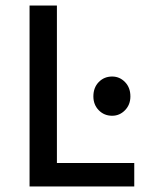

<svg xmlns="http://www.w3.org/2000/svg" viewBox="-20 -675 534 695"><path d="M87 0V-655H186V-85H466V0ZM386 -256Q357 -256 337.5 -276Q318 -296 318 -326Q318 -358 337.5 -378Q357 -398 386 -398Q413 -398 432.5 -378Q452 -358 452 -326Q452 -296 432.5 -276Q413 -256 386 -256Z"/></svg>

Font: Mada Medium
Style: Regular
Weight: 500
Designer: Khaled Hosny
Version: Version 1.5